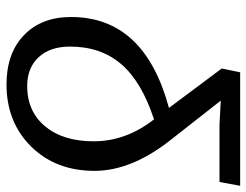

<svg xmlns="http://www.w3.org/2000/svg" viewBox="-106 -660 775 604"><g transform="rotate(90 282.0 -357.5)"><path d="M250 -55Q330 -55 377 -111.5Q424 -168 424 -264Q424 -366 355 -454Q236 -415 181 -350.5Q126 -286 126 -190Q126 -127 159.5 -91Q193 -55 250 -55ZM552 -660H371L296 -664L420 -506Q517 -383 517 -267Q517 -145 440.5 -67.5Q364 10 245 10Q147 10 90 -45Q33 -100 33 -193Q33 -424 319 -501L195 -667L207 -725H564Z"/></g></svg>

Font: Libra Sans
Style: Italic
Weight: 400
Italic angle: -12°
Foundry: Context Ltd
Version: Version 1.002